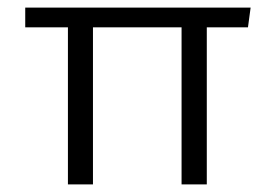

<svg xmlns="http://www.w3.org/2000/svg" viewBox="-20 -486 727 506"><path d="M46.5 -414V-466H640.5L633.5 -414ZM159 0V-433.5H225V0ZM458.5 0V-433.5H525V0Z"/></svg>

Font: Anek Latin Expanded Light
Style: Regular
Weight: 300
Width: 7
Designer: Yesha Goshar
Foundry: Ek Type
Version: Version 1.003